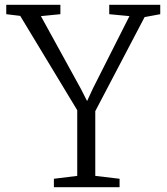

<svg xmlns="http://www.w3.org/2000/svg" viewBox="-20 -778 693 798"><path d="M301 -47V-320L64 -712L6 -719V-758H231V-719L150 -711L316 -409L342 -358L366 -410L518 -711L434 -719V-758H646V-719L581 -707L376 -316V-47L477 -35V0H204V-35Z"/></svg>

Font: Martel Light
Style: Regular
Weight: 300
Designer: Dan Reynolds
Foundry: Dan Reynolds
Version: Version 1.001; ttfautohint (v1.1) -l 5 -r 5 -G 72 -x 0 -D la